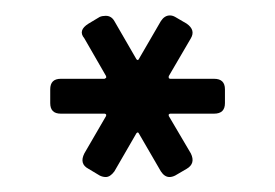

<svg xmlns="http://www.w3.org/2000/svg" viewBox="-20 -648 358 250"><path d="M118.2 -546.4Q118.2 -546.4 118.2 -548.8L89.8 -598.1Q81.1 -608.4 95.2 -617.2L109.9 -626Q113.3 -627.4 117.7 -627.4Q125 -627.4 128.9 -620.6L157.7 -570.8Q158.7 -569.8 159.7 -569.8Q159.7 -569.8 160.6 -570.8L189.5 -620.6Q194.3 -627.9 201.2 -627.9Q204.6 -627.9 208 -626L223.1 -617.2Q234.9 -608.9 228.5 -598.1L199.7 -548.8Q199.7 -548.8 199.7 -546.4Q200.7 -545.4 201.7 -545.4H258.8Q272.9 -545.4 272.9 -531.7V-513.7Q272.9 -500 258.8 -500H201.7Q200.7 -500 199.7 -499Q199.7 -499 199.7 -497.1L228.5 -448.2Q234.9 -435.1 223.1 -428.2L208 -419.4Q204.1 -417.5 200.7 -417.5Q194.3 -417.5 189.5 -424.8L160.6 -474.6Q160.6 -474.6 159.7 -475.6Q158.7 -475.6 157.7 -474.6L128.9 -424.8Q123.5 -417.5 117.7 -417.5Q113.8 -417.5 109.9 -419.4L95.2 -428.2Q83 -434.6 89.8 -448.2L118.2 -497.1Q118.2 -497.1 118.2 -499Q117.2 -500 116.2 -500H59.1Q45.4 -500 45.4 -513.7V-531.7Q45.4 -545.4 59.1 -545.4H116.2Q117.2 -546.4 118.2 -546.4Z"/></svg>

Font: GOSTRUS
Style: type A
Weight: 200
Designer: Юрий и Татьяна Кривогуз
Version: Version 01.0